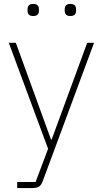

<svg xmlns="http://www.w3.org/2000/svg" viewBox="-20 -752 526 982"><path d="M121 -697V-705Q121 -732 150 -732Q179 -732 179 -705V-697Q179 -670 150 -670Q121 -670 121 -697ZM311 -697V-705Q311 -732 340 -732Q369 -732 369 -705V-697Q369 -670 340 -670Q311 -670 311 -697ZM68 210V179H162L226 9L25 -533H61L241 -38H244L426 -533H461L198 176Q191 195 179 202.5Q167 210 144 210Z"/></svg>

Font: IBM Plex Sans JP ExtraLight
Style: Regular
Weight: 200
Designer: Mike Abbink; Paul van der Laan; Pieter van Rosmalen; Wujin Sim; Yejin Wi; Jinhee Kim; Boomi Park; Yona Kim; Kichan Ma
Foundry: Sandoll Inc.
Version: Version 1.001